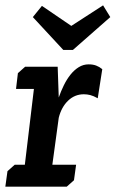

<svg xmlns="http://www.w3.org/2000/svg" viewBox="-25 -699 433 719"><path d="M69 -449H191L195 -334Q203 -357 214 -379.5Q225 -402 239 -419.5Q253 -437 270 -447.5Q287 -458 307 -458Q323 -458 335 -453.5Q347 -449 358 -440L341 -331Q325 -340 313 -343Q301 -346 289 -346Q255 -346 230 -322Q205 -298 195 -258L171 -82H260L252 -24L225 0H-5L3 -58L30 -82H68L102 -366H35L42 -425ZM98 -635 132 -677 242 -602 361 -679 388 -635 248 -512H212Z"/></svg>

Font: Zilla Slab SemiBold
Style: Regular
Weight: 600
Designer: Typotheque.com
Foundry: Typotheque type foundry
Version: Version 1.0; 2017